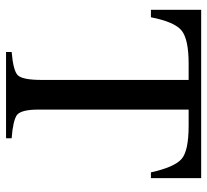

<svg xmlns="http://www.w3.org/2000/svg" viewBox="-46 -656 702 651"><g transform="rotate(90 305.5 -331.0)"><path d="M13.7 -661.6H584.5V-491.2H564.9Q547.4 -570.3 520 -594.7Q492.7 -619.1 407.2 -619.1H352.1V-108.9Q352.1 -52.2 370.1 -37.1Q389.6 -23.4 449.2 -19V0H156.7V-19Q220.7 -24.4 235.8 -40Q251.5 -56.6 251.5 -120.6V-619.1H196.3Q113.8 -619.1 84 -595.2Q54.7 -571.3 39.1 -491.2H13.7Z"/></g></svg>

Font: Dima Niloofar
Style: Regular
Weight: 400
Designer: R.Balvardi
Foundry: Dima Software Group
Version: Version 3.00;November 13, 2018;FontCreator 11.5.0.2427 64-bi